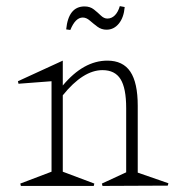

<svg xmlns="http://www.w3.org/2000/svg" viewBox="-20 -613 593 633"><path d="M41 -336.9 39.1 -345.2 187 -413.1V-331.1Q255.4 -413.1 334 -413.1Q385.3 -413.1 409.7 -376.7Q434.1 -340.3 434.1 -264.2V-43.9L535.2 -8.8L533.2 -1L317.9 0L315.9 -7.8L396 -44.9V-256.8Q396 -322.3 377.4 -352.1Q358.9 -381.8 317.9 -381.8Q253.9 -381.8 187 -298.8V-46.9L291 -7.8L289.1 0H48.8L46.9 -7.8L149.9 -46.9V-345.2ZM198.2 -516.1Q205.6 -591.8 258.8 -591.8Q276.9 -591.8 289.6 -581.8Q302.2 -571.8 312.5 -561.8Q322.8 -551.8 334 -551.8Q348.1 -551.8 358.9 -562.7Q369.6 -573.7 375 -592.8L391.1 -589.8Q388.2 -555.2 371.8 -535.2Q355.5 -515.1 331.1 -515.1Q314.5 -515.1 301 -525.1Q287.6 -535.2 276.1 -545.2Q264.6 -555.2 252.9 -555.2Q228.5 -555.2 211.9 -514.2Z"/></svg>

Font: Halibut Cnd Thin
Style: Regular
Weight: 250
Width: 3
Designer: Matteo Maggi
Foundry: Collletttivo
Version: Version 3.080 | FøM Fix